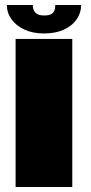

<svg xmlns="http://www.w3.org/2000/svg" viewBox="-20 -749 364 769"><path d="M42.5 0H269.5V-593H42.5ZM156.5 -615Q203 -615 236.2 -630.5Q269.5 -646 287.2 -671.8Q305 -697.5 305 -729H201.5Q201.5 -715 197.2 -705.5Q193 -696 183 -691.5Q173 -687 156.5 -687Q142 -687 132 -691.5Q122 -696 116.8 -705.2Q111.5 -714.5 111.5 -729H7.5Q7.5 -697.5 26 -671.8Q44.5 -646 77.8 -630.5Q111 -615 156.5 -615Z"/></svg>

Font: Anybody Thin Black
Style: Regular
Weight: 900
Version: Version 1.113;gftools[0.9.25]